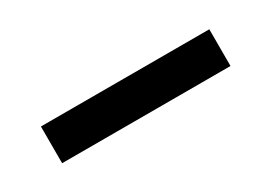

<svg xmlns="http://www.w3.org/2000/svg" viewBox="-14 -87 556 394"><g transform="rotate(-30 264.5 110.5)"><path d="M65 67V154H464V67Z"/></g></svg>

Font: All Genders v4
Style: Regular
Weight: 400
Designer: Rassam Alawdi
Foundry: Rassam Art
Version: Version 3.100;FEAKit 1.0